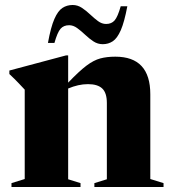

<svg xmlns="http://www.w3.org/2000/svg" viewBox="-20 -749 690 769"><path d="M358 -15.5 408 -31V-336.5Q408 -377 389.5 -394.5Q371 -412 332.5 -412Q312.5 -412 292.8 -407.5Q273 -403 253 -394.5V-31L302.5 -15.5V0H26V-15.5L79 -32V-390Q70.5 -399 55 -415.5Q39.5 -432 17.5 -452.5V-466.5L244 -527H253V-418Q297 -464 326.2 -486Q355.5 -508 381.8 -515Q408 -522 442 -522Q582 -522 582 -371.5V-32L635 -15.5V0H358ZM490 -724Q478 -660.5 463.8 -628Q449.5 -595.5 431.8 -583.8Q414 -572 391.5 -572Q371 -572 353.8 -583.5Q336.5 -595 320.8 -610Q305 -625 289.2 -636.5Q273.5 -648 257 -648Q235 -648 222.5 -633.8Q210 -619.5 198 -577H172Q183.5 -640.5 197.8 -673Q212 -705.5 230 -717.2Q248 -729 271 -729Q291 -729 308.2 -717.5Q325.5 -706 341.2 -691Q357 -676 372.5 -664.5Q388 -653 405 -653Q426.5 -653 439 -667.2Q451.5 -681.5 463.5 -724Z"/></svg>

Font: Newsreader Display
Style: Bold
Weight: 700
Designer: Hugues Gentile
Foundry: Production Type
Version: Version 1.001